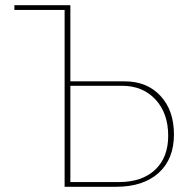

<svg xmlns="http://www.w3.org/2000/svg" viewBox="-20 -714 748 734"><path d="M227 0V-676H35V-694H249V-403H457Q542 -403 593.5 -347.5Q645 -292 645 -200Q645 -106 586.5 -53Q528 0 424 0ZM249 -18H435Q523 -18 573 -65Q623 -112 623 -195Q623 -281 574.5 -333.5Q526 -386 447 -386H249Z"/></svg>

Font: Cantarell Thin
Style: Regular
Weight: 100
Designer: Dave Crossland, Nikolaus Waxweiler, Florian Fecher, Jacques Le Bailly, Eben Sorkin, Alexei Vanyashin, Alexios Zavras, Em
Version: Version 0.303